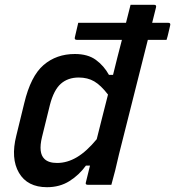

<svg xmlns="http://www.w3.org/2000/svg" viewBox="-20 -770 730 800"><path d="M292 -545Q346 -545 379.5 -520.5Q413 -496 434 -458H451Q460 -494 469 -530.5Q478 -567 488 -604H300Q289 -604 292 -615Q296 -631 299 -645Q302 -659 306 -675H505Q510 -694 514.5 -712.5Q519 -731 524 -750H622Q633 -750 630 -739Q622 -708 614 -675H681Q692 -675 689 -664Q685 -648 682 -634Q679 -620 674 -604H596Q566 -485 536 -366Q506 -247 476 -128Q468 -92 460 -60Q452 -28 444 0H346Q334 0 338 -11Q346 -44 355 -80H338Q310 -41 269.5 -15.5Q229 10 176 10Q94 10 59 -50Q24 -110 48 -205L81 -340Q108 -453 161.5 -499Q215 -545 292 -545ZM165 -108Q182 -91 218 -91Q260 -91 300.5 -115Q341 -139 383 -190Q395 -237 406.5 -283.5Q418 -330 430 -376Q400 -415 372.5 -431Q345 -447 308 -447Q263 -447 233.5 -421Q204 -395 188 -333L155 -199Q139 -133 165 -108Z"/></svg>

Font: Recursive Mn Lnr St Med
Style: Italic
Weight: 500
Italic angle: -15°
Monospace: yes
Version: Version 1.079;hotconv 1.0.112;makeotfexe 2.5.65598; ttfautoh